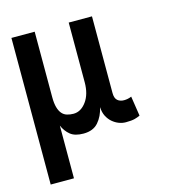

<svg xmlns="http://www.w3.org/2000/svg" viewBox="-98 -539 741 806"><g transform="rotate(-15 273.0 -136.5)"><path d="M308.1 -78.1Q299.8 -40 277.3 -14.4Q254.9 11.2 212.9 11.2Q175.8 11.2 156 -4.9Q136.2 -21 125 -46.9V182.1H23.9V-455.1H125V-169.9Q125 -144 129.9 -126.5Q134.8 -108.9 143.8 -98.4Q152.8 -87.9 166 -84Q179.2 -80.1 193.8 -80.1Q226.1 -80.1 249.5 -112.1Q272.9 -144 272.9 -195.8V-455.1H374V-122.1Q374 -99.1 385 -89.6Q396 -80.1 413.1 -80.1Q430.2 -80.1 445.8 -86.9L459 -1Q449.2 3.9 435.5 7.6Q421.9 11.2 397 11.2Q381.8 11.2 366.9 5.6Q352.1 0 339.1 -11Q326.2 -22 317.6 -38.6Q309.1 -55.2 308.1 -78.1Z"/></g></svg>

Font: Anonymous Pro
Style: Bold
Weight: 700
Monospace: yes
Designer: Mark Simonson
Version: Version 1.003